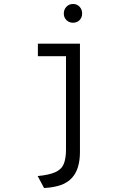

<svg xmlns="http://www.w3.org/2000/svg" viewBox="-20 -730 656 963"><path d="M201 213 169 153Q227.5 147.5 258.2 133.2Q289 119 300 91.8Q311 64.5 311 20V-511H381V32Q381 74.5 371.2 107Q361.5 139.5 341 162Q319.5 186 284.8 198.2Q250 210.5 201 213ZM170 -448V-511H345V-448ZM346 -616Q326.5 -616 313.2 -629.2Q300 -642.5 300 -662Q300 -682.5 313.2 -696.2Q326.5 -710 346 -710Q366.5 -710 379.2 -696.2Q392 -682.5 392 -662Q392 -642.5 379.2 -629.2Q366.5 -616 346 -616Z"/></svg>

Font: Overpass Mono Light
Style: Regular
Weight: 300
Monospace: yes
Designer: Delve Withrington, Dave Bailey
Foundry: Delve Fonts LLC
Version: Version 4.000